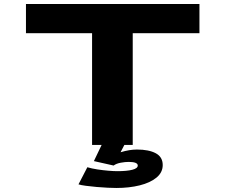

<svg xmlns="http://www.w3.org/2000/svg" viewBox="-20 -720 1140 954"><path d="M437.5 0V-555H109V-700H971V-555H639.5V0ZM558 214Q542 214 515.5 212.8Q489 211.5 460 209Q431 206.5 406.5 203.2Q382 200 370 196L414 111Q436 117.5 463.8 121.8Q491.5 126 518.2 128.2Q545 130.5 563 130.5Q610.5 130.5 637.5 123.5Q664.5 116.5 664.5 102.5Q664.5 84.5 619 84.5Q602 84.5 580 88.5Q558 92.5 544.5 102.5L446.5 80.5L485 0H598L579 36.5Q623.5 23 660 23Q719.5 23 754 41.5Q788.5 60 788.5 100Q788.5 137 757.5 162.5Q726.5 188 674.2 201Q622 214 558 214Z"/></svg>

Font: Trispace Expanded ExtraBold
Style: Regular
Weight: 800
Width: 7
Designer: Tyler Finck
Foundry: Etcetera Type Company
Version: Version 1.210; ttfautohint (v1.8.3)